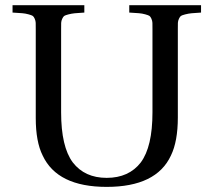

<svg xmlns="http://www.w3.org/2000/svg" viewBox="-20 -712 831 747"><path d="M28.8 -663.1V-691.9H308.1V-663.1Q282.7 -661.6 270.8 -660.4Q258.8 -659.2 246.3 -656Q233.9 -652.8 230 -650.1Q226.1 -647.5 222.2 -639.2Q218.3 -630.9 218 -623Q217.8 -615.2 217.8 -599.1V-274.9Q217.8 -141.1 263.2 -80.1Q309.6 -20 395 -20Q481.4 -20 527.8 -80.1Q573.2 -141.1 573.2 -274.9V-599.1Q573.2 -615.2 573 -623Q572.8 -630.9 569.1 -639.2Q565.4 -647.5 561.5 -650.1Q557.6 -652.8 545.2 -656.2Q532.7 -659.7 520.5 -660.6Q508.3 -661.6 482.9 -663.1V-691.9H762.2V-663.1Q736.8 -661.6 724.9 -660.4Q712.9 -659.2 700.4 -656Q688 -652.8 684.1 -650.1Q680.2 -647.5 676.3 -639.2Q672.4 -630.9 672.1 -623Q671.9 -615.2 671.9 -599.1V-254.9Q671.9 -162.1 645 -106.9Q588.4 15.1 395 15.1Q203.1 15.1 146 -106.9Q119.1 -160.6 119.1 -252.9V-599.1Q119.1 -615.2 118.9 -623Q118.7 -630.9 115 -639.2Q111.3 -647.5 107.4 -650.1Q103.5 -652.8 91.1 -656.2Q78.6 -659.7 66.4 -660.6Q54.2 -661.6 28.8 -663.1Z"/></svg>

Font: Heuristica
Style: Regular
Weight: 400
Version: Version 1.0.2